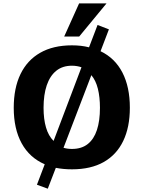

<svg xmlns="http://www.w3.org/2000/svg" viewBox="-20 -988 848 1132"><path d="M261.7 124.5 197.8 101.1 243.7 -19.5Q154.3 -58.1 107.7 -143.1Q61 -228 61 -352.5Q61 -468.8 100.8 -551Q140.6 -633.3 217.3 -677Q293.9 -720.7 404.3 -720.7Q460 -720.7 504.9 -709L555.2 -840.8L622.1 -814.9L572.8 -686Q657.7 -645.5 701.7 -560.3Q745.6 -475.1 745.6 -353Q745.6 -238.3 706.5 -157Q667.5 -75.7 591.6 -32.7Q515.6 10.3 404.3 10.3Q378.9 10.3 355 8.1Q331.1 5.9 309.1 1.5ZM295.9 -157.2 460.4 -591.3Q448.2 -595.7 434.1 -598.1Q419.9 -600.6 404.3 -600.6Q348.6 -600.6 311.5 -570.6Q274.4 -540.5 255.6 -485.1Q236.8 -429.7 236.8 -352.1Q236.8 -286.1 251.2 -236.6Q265.6 -187 295.9 -157.2ZM404.3 -109.9Q460.9 -109.9 497.3 -138.7Q533.7 -167.5 551.5 -221.7Q569.3 -275.9 569.3 -352.1Q569.3 -415.5 557.1 -464.6Q544.9 -513.7 518.6 -544.9L354.5 -116.7Q377.4 -109.9 404.3 -109.9ZM358.4 -772.5 446.3 -967.8H607.9L446.8 -772.5Z"/></svg>

Font: Comme
Style: Bold
Weight: 700
Version: Version 1.000;gftools[0.9.27]